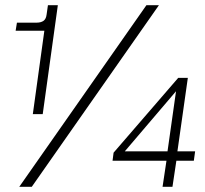

<svg xmlns="http://www.w3.org/2000/svg" viewBox="-20 -717 788 737"><path d="M106 -279 153 -619 162 -599H40L45 -630H120Q137 -630 147 -637Q157 -644 159 -662L164 -697H202L144 -279ZM54 0 542 -697H590L102 0ZM604 0 619 -100H412L416 -131L664 -418H701L661 -136H729L724 -100H657L642 0ZM447 -122 445 -136H623L657 -376L661 -373Z"/></svg>

Font: Hanken Grotesk Light
Style: Italic
Weight: 300
Italic angle: -8°
Designer: Alfredo Marco Pradil
Foundry: Hanken Design Co.
Version: Version 3.013